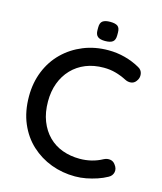

<svg xmlns="http://www.w3.org/2000/svg" viewBox="-126 -951 888 1053"><g transform="rotate(15 318.0 -424.5)"><path d="M578 -660Q600 -649 603.5 -626Q607 -603 592 -584Q581 -569 563.5 -567Q546 -565 529 -574Q500 -589 468 -598Q436 -607 400 -607Q343 -607 297.5 -588.5Q252 -570 219 -535.5Q186 -501 168.5 -454Q151 -407 151 -350Q151 -287 170 -238.5Q189 -190 222.5 -156.5Q256 -123 301.5 -106.5Q347 -90 400 -90Q434 -90 466.5 -98Q499 -106 528 -122Q546 -131 563.5 -128.5Q581 -126 592 -111Q609 -90 604.5 -68.5Q600 -47 579 -36Q554 -22 524 -12Q494 -2 463 4Q432 10 400 10Q328 10 264 -14Q200 -38 150 -84Q100 -130 71.5 -197Q43 -264 43 -350Q43 -427 69.5 -492.5Q96 -558 144.5 -605.5Q193 -653 258 -679.5Q323 -706 400 -706Q448 -706 493.5 -694Q539 -682 578 -660ZM367 -750Q338 -750 325 -761Q312 -772 312 -797V-813Q312 -839 326 -849Q340 -859 368 -859Q398 -859 411 -849Q424 -839 424 -813V-797Q424 -771 410.5 -760.5Q397 -750 367 -750Z"/></g></svg>

Font: Quicksand SemiBold
Style: Regular
Weight: 600
Designer: Andrew Paglinawan
Foundry: Andrew Paglinawan
Version: Version 3.006